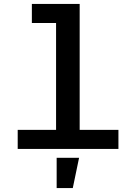

<svg xmlns="http://www.w3.org/2000/svg" viewBox="-20 -757 690 976"><path d="M265 0V-737H385V0ZM70 0V-97H582V0ZM142 -640V-737H325V-640ZM268 199V45H382L350 199Z"/></svg>

Font: Azeret Mono Thin Medium
Style: Regular
Weight: 500
Version: Version 1.002